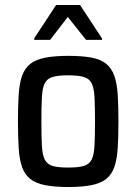

<svg xmlns="http://www.w3.org/2000/svg" viewBox="-20 -742 546 770"><path d="M254 8Q198 8 160.5 0.5Q123 -7 101 -24.5Q79 -42 68.5 -72Q58 -102 55 -147Q52 -192 52 -255Q52 -319 55 -363.5Q58 -408 68.5 -438Q79 -468 101 -485.5Q123 -503 160.5 -510.5Q198 -518 254 -518Q310 -518 347 -511Q384 -504 406 -486Q428 -468 438.5 -438Q449 -408 452 -363.5Q455 -319 455 -255Q455 -192 452 -147Q449 -102 438.5 -72Q428 -42 406 -24.5Q384 -7 347 0.5Q310 8 254 8ZM253 -70Q294 -70 316 -76.5Q338 -83 347.5 -102Q357 -121 359 -158Q361 -195 361 -255Q361 -316 359 -352.5Q357 -389 347.5 -408Q338 -427 315.5 -433.5Q293 -440 253 -440Q214 -440 191.5 -433.5Q169 -427 159.5 -408Q150 -389 148 -352.5Q146 -316 146 -255Q146 -195 148 -158Q150 -121 159.5 -102Q169 -83 191 -76.5Q213 -70 253 -70ZM117 -582V-588L205 -722H301L389 -588V-582H325L252 -674L181 -582Z"/></svg>

Font: Saira SemiCondensed Medium
Style: Regular
Weight: 500
Width: 4
Designer: Hector Gatti with collaboration of the Omnibus-Type team
Foundry: Omnibus-Type
Version: Version 1.101